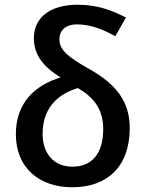

<svg xmlns="http://www.w3.org/2000/svg" viewBox="-20 -781 615 811"><path d="M308 -761C198 -761 123 -712 123 -619C123 -545 169 -495 236 -454C125 -420 47 -345 47 -214C47 -71 147 10 285 10C431 10 528 -75 528 -240C528 -353 470 -426 356 -490C264 -542 231 -571 231 -615C231 -649 253 -678 306 -678C364 -678 416 -656 467 -628L512 -707C455 -736 394 -761 308 -761ZM309 -409C375 -371 416 -320 416 -236C416 -133 369 -77 286 -77C206 -77 160 -134 160 -215C160 -341 244 -390 309 -409Z"/></svg>

Font: Noto Sans Thai Medium
Style: Regular
Weight: 500
Designer: Monotype Design Team
Foundry: Monotype Imaging Inc.
Version: Version 1.901